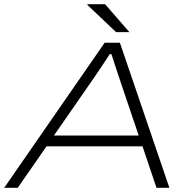

<svg xmlns="http://www.w3.org/2000/svg" viewBox="-25 -888 907 908"><path d="M-5 0 470 -686H542L776 0H715L649 -196H195L59 0ZM230 -247H631L548 -492Q544 -505 538 -522.5Q532 -540 525.5 -559.5Q519 -579 513 -598Q507 -617 502 -632H494Q479 -609 460.5 -581Q442 -553 425.5 -529Q409 -505 400 -492ZM524 -736 388 -865 389 -868H472L587 -736Z"/></svg>

Font: Archivo Expanded Thin
Style: Italic
Weight: 250
Width: 7
Italic angle: -10°
Designer: Hector Gatti
Foundry: Omnibus-Type
Version: Version 2.001